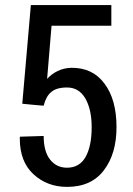

<svg xmlns="http://www.w3.org/2000/svg" viewBox="-20 -731 528 762"><path d="M68.4 -319.3Q77.1 -417 102.5 -710.9Q182.6 -710.9 421.9 -710.9Q421.9 -690.4 421.9 -628.9Q362.3 -628.9 184.6 -628.9Q180.7 -576.2 167 -418Q184.6 -437.5 209 -449.2Q232.4 -460.9 262.7 -461.9Q347.7 -462.9 394.5 -399.4Q442.4 -335.9 442.4 -226.6Q442.4 -121.1 392.6 -55.7Q342.8 10.7 246.1 10.7Q167 10.7 112.3 -40Q58.6 -89.8 58.6 -180.7Q58.6 -183.6 58.6 -186.5Q59.6 -187.5 59.6 -188.5Q83 -189.5 153.3 -191.4Q153.3 -129.9 178.7 -97.7Q204.1 -65.4 246.1 -65.4Q294.9 -65.4 319.3 -107.4Q343.8 -150.4 343.8 -226.6Q343.8 -296.9 318.4 -340.8Q293 -383.8 246.1 -383.8Q203.1 -383.8 182.6 -365.2Q162.1 -347.7 153.3 -311.5Q125 -313.5 68.4 -319.3Z"/></svg>

Font: Noto Sans Hebrew DECATHLON 
Style: Regular
Weight: 400
Designer: Monotype Design team
Version: Version 1.03 uh